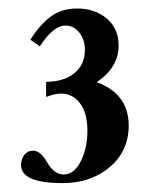

<svg xmlns="http://www.w3.org/2000/svg" viewBox="-20 -672 350 445"><path d="M125 -247.6Q28.8 -247.6 28.8 -289.6Q28.8 -303.2 36.4 -313Q43.9 -322.8 56.6 -322.8Q73.7 -322.8 88.9 -296.4Q105.5 -267.6 127.4 -267.6Q151.9 -267.6 167.2 -298.3Q182.6 -329.1 182.6 -368.7Q182.6 -409.2 165.8 -432.1Q148.9 -455.1 121.1 -455.1Q107.9 -455.1 86.9 -447.3V-482.4Q127.4 -482.4 152.1 -502.2Q176.8 -522 176.8 -556.2Q176.8 -580.1 163.8 -596.4Q150.9 -612.8 131.8 -612.8Q103.5 -612.8 72.3 -564.5L50.3 -580.1Q73.2 -615.7 98.1 -634Q123 -652.3 158.7 -652.3Q199.7 -652.3 227.3 -629.2Q254.9 -606 254.9 -566.4Q254.9 -515.6 204.1 -481.4Q278.3 -454.6 278.3 -380.9Q278.3 -321.8 234.4 -284.7Q190.4 -247.6 125 -247.6Z"/></svg>

Font: Elstob
Style: Bold
Weight: 700
Designer: Peter S. Baker
Version: Version 1.015